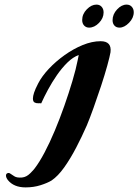

<svg xmlns="http://www.w3.org/2000/svg" viewBox="-20 -783 601 834"><path d="M91 31Q40 31 14 -1Q6 -12 6 -20Q6 -28 12 -30.5Q18 -33 23 -30Q31 -25 42 -17.5Q53 -10 76 -12Q95 -14 111 -30Q127 -46 131 -52Q151 -78 173.5 -120.5Q196 -163 218 -215.5Q240 -268 259.5 -323.5Q279 -379 294.5 -431Q310 -483 318 -524L322 -544Q297 -535 273 -511.5Q249 -488 227.5 -457Q206 -426 188.5 -393.5Q171 -361 159 -334Q155 -335 146 -334.5Q137 -334 130 -338Q123 -342 123 -355Q123 -365 128 -380.5Q133 -396 146 -421Q162 -452 192 -484Q222 -516 260.5 -543.5Q299 -571 339.5 -587.5Q380 -604 417 -604Q466 -604 460 -556Q457 -538 446 -498Q435 -458 419 -409.5Q403 -361 386.5 -315Q370 -269 357 -238Q336 -190 311 -142Q286 -94 259 -56Q232 -18 204 1Q186 12 156 21.5Q126 31 91 31ZM367 -663Q354 -663 345.5 -672Q337 -681 337 -696Q337 -722 357 -742.5Q377 -763 399 -763Q413 -763 421.5 -753.5Q430 -744 430 -729Q430 -704 410 -683.5Q390 -663 367 -663ZM499 -663Q485 -663 477 -672Q469 -681 469 -695Q469 -721 488.5 -742Q508 -763 530 -763Q544 -763 552.5 -753.5Q561 -744 561 -730Q561 -705 540.5 -684Q520 -663 499 -663Z"/></svg>

Font: Praise
Style: Regular
Weight: 400
Designer: Robert E. Leuschke
Foundry: Robert E. Leuschke
Version: Version 1.100; ttfautohint (v1.8.3)